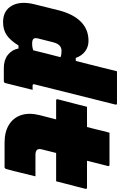

<svg xmlns="http://www.w3.org/2000/svg" viewBox="215 -1010 800 1281"><g transform="rotate(90 615.5 -370.0)"><path d="M248 -560Q288 -560 318 -537.5Q348 -515 362 -475H382Q393 -518 404 -561.5Q415 -605 426 -649Q432 -675 438.5 -700Q445 -725 451 -750H665Q676 -750 673 -739L538 -199Q536 -193 539 -190Q541 -187 546 -187H575Q564 -142 552.5 -96.5Q541 -51 530 -6Q527 5 516 5H429Q376 5 341.5 -22Q307 -49 299 -93H279Q245 -38 209.5 -14Q174 10 123 10Q47 10 14 -48Q-19 -106 4 -199L44 -360Q69 -458 120.5 -509Q172 -560 248 -560ZM234 -194Q241 -184 266 -184Q281 -184 291.5 -186Q302 -188 311 -191Q322 -236 333.5 -282Q345 -328 357 -373Q349 -377 338 -378.5Q327 -380 316 -380Q294 -380 280 -367.5Q266 -355 258 -326L232 -223Q227 -202 234 -194Z M688 -550H823Q830 -578 838 -609Q843 -632 849 -655Q855 -678 861 -700H1075Q1086 -700 1083 -689L1048 -550H1227Q1238 -550 1235 -539Q1230 -517 1220 -479.5Q1210 -442 1200.5 -404.5Q1191 -367 1185 -344H996L972 -248Q967 -226 975 -217Q984 -206 1011 -206H1152Q1139 -157 1128 -108Q1117 -59 1103 -11Q1100 0 1090 0H927Q856 0 808.5 -29Q761 -58 743.5 -111Q726 -164 744 -235Q757 -288 772 -344H646Q635 -344 638 -355Q644 -378 653.5 -415.5Q663 -453 673 -490.5Q683 -528 688 -550Z"/></g></svg>

Font: Recursive Mn Lnr St XBk
Style: Italic
Weight: 1000
Italic angle: -15°
Monospace: yes
Version: Version 1.079;hotconv 1.0.112;makeotfexe 2.5.65598; ttfautoh